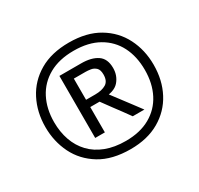

<svg xmlns="http://www.w3.org/2000/svg" viewBox="-112 -882 793 764"><g transform="rotate(-30 284.5 -499.5)"><path d="M286.8 -254.8Q202.3 -254.8 146.5 -288.8Q90.8 -322.9 63.3 -378.6Q35.9 -434.4 35.9 -500.1Q35.9 -568.9 64.6 -624.6Q93.2 -680.3 148.7 -712.8Q204.2 -745.4 284.5 -745.4Q365.7 -745.4 421.1 -712.4Q476.6 -679.5 504.9 -623.8Q533.2 -568.2 533.2 -500.3Q533.2 -429.9 504 -374.4Q474.8 -318.9 419.6 -286.9Q364.4 -254.8 286.8 -254.8ZM186 -364.2Q186 -388.2 186 -410.2Q186 -432.2 186 -458.2V-554.2Q186 -580.7 186 -602.9Q186 -625.2 186 -649.2L230.4 -642.4Q230.4 -619.1 230.4 -597.5Q230.4 -575.8 230.4 -550.2V-458.2Q230.4 -432.2 230.4 -410.2Q230.4 -388.2 230.4 -364.2ZM286.6 -292.7Q352 -292.7 398.1 -318.8Q444.2 -344.8 468.4 -391.6Q492.6 -438.4 492.6 -500.3Q492.6 -561.7 468.9 -608.3Q445.1 -654.9 398.6 -681.3Q352.2 -707.7 284.7 -707.7Q217.6 -707.7 170.9 -681.3Q124.1 -655 99.9 -608.1Q75.7 -561.2 75.7 -500.1Q75.7 -454.9 89.1 -416.8Q102.5 -378.7 129 -350.9Q155.4 -323.1 195 -307.9Q234.5 -292.7 286.6 -292.7ZM358.5 -364.2Q344.7 -383.5 332.3 -400.4Q319.8 -417.2 307.7 -433.4L260.4 -498L287.9 -480.5H221.9V-513.9H272.9Q303.5 -513.9 322.2 -525.2Q340.9 -536.4 340.9 -566.5Q340.9 -588 331.1 -597.5Q321.3 -606.9 308 -609.1Q294.6 -611.2 284 -611.2H216.2L186 -649.2Q203.2 -649.2 228.4 -649.2Q253.6 -649.2 285.8 -649.2Q332.6 -649.2 359.9 -630.8Q387.1 -612.5 387.1 -569.8Q387.1 -534.8 365.2 -509.7Q343.3 -484.7 290.1 -484.7L307.2 -503.3L350 -446.7Q366.2 -425.6 382.9 -403.1Q399.6 -380.7 412 -364.2Z"/></g></svg>

Font: Commissioner Thin
Style: Regular
Weight: 100
Designer: Kostas Bartsokas
Foundry: Kostas Bartsokas
Version: Version 1.001;gftools[0.9.23]